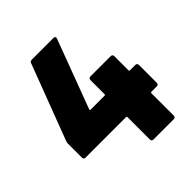

<svg xmlns="http://www.w3.org/2000/svg" viewBox="-195 -822 943 943"><g transform="rotate(-45 277.0 -350.0)"><path d="M522 -322H484C481 -322 479 -324 479 -327V-426C479 -433 474 -438 467 -438H325C318 -438 313 -433 313 -426V-327C313 -324 311 -322 308 -322H211C208 -322 206 -324 207 -328L341 -686C344 -695 340 -700 331 -700H180C173 -700 168 -697 166 -691L17 -298C15 -292 14 -288 14 -283V-185C14 -178 19 -173 26 -173H308C311 -173 313 -171 313 -168V-12C313 -5 318 0 325 0H467C474 0 479 -5 479 -12V-168C479 -171 481 -173 484 -173H522C529 -173 534 -178 534 -185V-310C534 -317 529 -322 522 -322Z"/></g></svg>

Font: Barlow Semi Condensed ExtraBold
Style: Regular
Weight: 800
Width: 4
Designer: Jeremy Tribby
Foundry: Tribby Type
Version: Version 1.422;hotconv 1.0.109;makeotfexe 2.5.65596